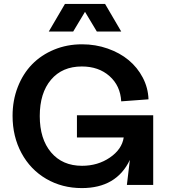

<svg xmlns="http://www.w3.org/2000/svg" viewBox="-20 -940 864 976"><path d="M396 16.1Q295.4 16.1 214.8 -31Q134.3 -78.1 89.1 -162.1Q43.9 -246.1 43.9 -351.1Q43.9 -429.7 70.3 -497.6Q96.7 -565.4 143.1 -613Q189.5 -660.6 255.1 -687.7Q320.8 -714.8 397 -714.8Q465.8 -714.8 527.6 -693.1Q589.4 -671.4 634 -634.3Q678.7 -597.2 705.8 -545.4Q732.9 -493.7 734.9 -435.1L596.2 -424.8Q591.8 -504.4 536.6 -553.2Q481.4 -602.1 396 -602.1Q296.4 -602.1 239.3 -534.7Q182.1 -467.3 182.1 -350.1Q182.1 -233.4 239.7 -165.3Q297.4 -97.2 397 -97.2Q477.1 -97.2 538.3 -138.9Q599.6 -180.7 608.9 -241.2H371.1V-354H758.8V0H625L640.1 -127Q571.8 16.1 396 16.1ZM228 -779.8 310.1 -919.9H514.2L596.2 -779.8H472.2L412.1 -879.9L352.1 -779.8Z"/></svg>

Font: Uncut Sans
Style: Bold
Weight: 700
Designer: Kasper Nordkvist
Foundry: UNCUT.wtf
Version: Version 1.304;Glyphs 3.2 (3246)